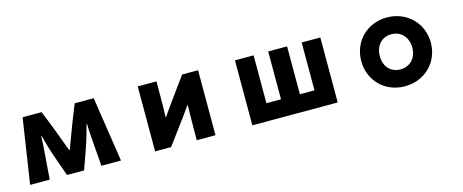

<svg xmlns="http://www.w3.org/2000/svg" viewBox="-37 -1078 4075 1690"><g transform="rotate(-15 2000.0 -233.5)"><path d="M735 64H914L824 -528H651C616 -447 534 -230 504 -147C503 -144 501 -142 500 -142C498 -142 497 -143 496 -146C466 -229 384 -447 349 -528H176L86 64H265C270 -32 290 -230 291 -320C291 -328 295 -328 297 -320C306 -286 317 -248 325 -218C342 -156 399 -4 422 64H578C601 -3 657 -154 674 -216C682 -247 694 -283 703 -320C705 -328 709 -326 709 -320C709 -230 730 -32 735 64Z M1604 64H1775V-528H1630C1598 -487 1481 -322 1445 -273C1429 -251 1414 -230 1401 -210C1395 -200 1392 -200 1392 -214C1392 -226 1395 -277 1395 -297C1396 -343 1396 -490 1396 -528H1225V64H1370C1398 30 1514 -132 1552 -181C1568 -203 1586 -229 1600 -250C1605 -258 1608 -260 1608 -243C1608 -226 1606 -175 1606 -153C1606 -107 1605 36 1604 64Z M2111 -528V64H2889V-528H2719V-92H2586V-528H2414V-92H2281V-528Z M3817 -233C3817 -411 3681 -547 3499 -547C3317 -547 3183 -411 3183 -233C3183 -55 3317 80 3499 80C3681 80 3817 -55 3817 -233ZM3648 -233C3648 -138 3587 -74 3499 -74C3411 -74 3352 -138 3352 -233C3352 -328 3412 -394 3499 -394C3587 -394 3648 -328 3648 -233Z"/></g></svg>

Font: LINE Seed JP App_OTF ExtraBold
Style: Regular
Weight: 800
Designer: LINE & Fontrix & Fontworks
Version: Version 1.013